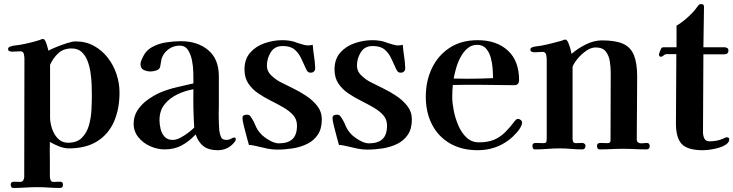

<svg xmlns="http://www.w3.org/2000/svg" viewBox="-20 -738 3633 951"><path d="M435 -266Q435 -287 434 -316.5Q433 -346 428.5 -377.5Q424 -409 413.5 -436.5Q403 -464 384 -481Q365 -498 335 -498Q295 -498 269.5 -475Q244 -452 228 -417V-156Q228 -131 237.5 -101.5Q247 -72 267 -51.5Q287 -31 317 -31Q361 -31 385.5 -55.5Q410 -80 420.5 -117Q431 -154 433 -194.5Q435 -235 435 -266ZM572 -280Q572 -199 545 -136.5Q518 -74 462 -38.5Q406 -3 320 -3Q298 -3 271.5 -13.5Q245 -24 227 -35Q227 -13 226.5 9.5Q226 32 227 55V136Q227 145 230.5 154Q234 163 245 163Q253 163 261.5 162.5Q270 162 278 162Q292 162 292 177Q292 193 277 193Q249 193 221 191Q193 189 164 189Q135 189 105 191Q75 193 46 193Q39 193 36 187.5Q33 182 33 177Q33 162 48 162Q56 162 64 162.5Q72 163 79 163Q90 163 95 155.5Q100 148 100 138Q100 -8 100.5 -154.5Q101 -301 101 -447Q101 -458 98 -471Q95 -484 80 -484Q70 -484 60.5 -483Q51 -482 41 -482Q35 -482 27.5 -484.5Q20 -487 20 -495Q20 -501 24 -504Q28 -507 33 -508Q44 -512 56 -513Q68 -514 79 -516Q130 -525 177 -540Q181 -542 185 -543.5Q189 -545 193 -545Q200 -545 205.5 -533Q211 -521 214.5 -507Q218 -493 220 -487Q234 -495 260 -505.5Q286 -516 312.5 -524.5Q339 -533 354 -533Q405 -533 445 -511Q485 -489 513.5 -452.5Q542 -416 557 -371Q572 -326 572 -280Z M942 -106Q939 -153 938 -200.5Q937 -248 938 -296Q897 -289 858.5 -270.5Q820 -252 795 -221Q770 -190 770 -142Q770 -122 775.5 -99Q781 -76 795.5 -60.5Q810 -45 835 -45Q853 -45 873 -55.5Q893 -66 911.5 -80Q930 -94 942 -106ZM1148 -47Q1148 -43 1144.5 -38Q1141 -33 1138 -30Q1107 6 1058 6Q1015 6 989 -13Q963 -32 949 -72Q917 -38 880.5 -18Q844 2 795 2Q760 2 724.5 -13.5Q689 -29 665.5 -58Q642 -87 642 -125Q642 -163 661.5 -192.5Q681 -222 711 -243.5Q741 -265 772 -279Q812 -296 854 -305.5Q896 -315 938 -325V-329Q938 -347 937.5 -377.5Q937 -408 931 -438.5Q925 -469 911 -490.5Q897 -512 870 -512Q839 -512 814.5 -494Q790 -476 780 -446Q778 -437 777 -428.5Q776 -420 774 -411Q772 -395 755.5 -389.5Q739 -384 725 -384Q708 -384 692 -391.5Q676 -399 676 -420Q676 -428 678.5 -434.5Q681 -441 684 -448Q700 -486 732 -504Q764 -522 802.5 -528Q841 -534 876 -534Q958 -534 1011 -490Q1064 -446 1064 -360V-209Q1063 -181 1063.5 -151.5Q1064 -122 1066 -93Q1068 -76 1074 -60.5Q1080 -45 1101 -45Q1115 -45 1124.5 -51Q1134 -57 1142 -57Q1146 -57 1147 -53Q1148 -49 1148 -47Z M1574 -147Q1574 -100 1554 -70.5Q1534 -41 1501 -25Q1468 -9 1429.5 -3Q1391 3 1353 3Q1328 3 1304 -2Q1280 -7 1256 -13Q1246 -15 1235 -17.5Q1224 -20 1213 -20Q1209 -34 1201.5 -61.5Q1194 -89 1187.5 -115.5Q1181 -142 1181 -153Q1181 -164 1188 -167Q1195 -170 1203 -170Q1215 -170 1221 -161Q1236 -140 1245 -117Q1254 -94 1273 -74Q1287 -59 1313.5 -43.5Q1340 -28 1361 -28Q1406 -28 1428.5 -49Q1451 -70 1451 -116Q1451 -147 1432 -168Q1413 -189 1383.5 -206Q1354 -223 1321 -239.5Q1288 -256 1258.5 -276Q1229 -296 1210 -324.5Q1191 -353 1191 -394Q1191 -445 1219 -477Q1247 -509 1290.5 -524Q1334 -539 1378 -539Q1398 -539 1417 -536Q1436 -533 1455 -525Q1464 -522 1479.5 -517.5Q1495 -513 1504 -513Q1517 -513 1529 -516Q1531 -488 1535.5 -460Q1540 -432 1541 -404V-401Q1542 -391 1535.5 -384.5Q1529 -378 1520 -378Q1510 -378 1505.5 -382Q1501 -386 1497 -394Q1484 -423 1471.5 -449.5Q1459 -476 1438.5 -493Q1418 -510 1380 -510Q1340 -510 1321 -479Q1302 -448 1302 -413Q1302 -385 1323 -365Q1344 -345 1366 -333Q1393 -319 1428.5 -302Q1464 -285 1497 -263Q1530 -241 1552 -212.5Q1574 -184 1574 -147Z M2020 -147Q2020 -100 2000 -70.5Q1980 -41 1947 -25Q1914 -9 1875.5 -3Q1837 3 1799 3Q1774 3 1750 -2Q1726 -7 1702 -13Q1692 -15 1681 -17.5Q1670 -20 1659 -20Q1655 -34 1647.5 -61.5Q1640 -89 1633.5 -115.5Q1627 -142 1627 -153Q1627 -164 1634 -167Q1641 -170 1649 -170Q1661 -170 1667 -161Q1682 -140 1691 -117Q1700 -94 1719 -74Q1733 -59 1759.5 -43.5Q1786 -28 1807 -28Q1852 -28 1874.5 -49Q1897 -70 1897 -116Q1897 -147 1878 -168Q1859 -189 1829.5 -206Q1800 -223 1767 -239.5Q1734 -256 1704.5 -276Q1675 -296 1656 -324.5Q1637 -353 1637 -394Q1637 -445 1665 -477Q1693 -509 1736.5 -524Q1780 -539 1824 -539Q1844 -539 1863 -536Q1882 -533 1901 -525Q1910 -522 1925.5 -517.5Q1941 -513 1950 -513Q1963 -513 1975 -516Q1977 -488 1981.5 -460Q1986 -432 1987 -404V-401Q1988 -391 1981.5 -384.5Q1975 -378 1966 -378Q1956 -378 1951.5 -382Q1947 -386 1943 -394Q1930 -423 1917.5 -449.5Q1905 -476 1884.5 -493Q1864 -510 1826 -510Q1786 -510 1767 -479Q1748 -448 1748 -413Q1748 -385 1769 -365Q1790 -345 1812 -333Q1839 -319 1874.5 -302Q1910 -285 1943 -263Q1976 -241 1998 -212.5Q2020 -184 2020 -147Z M2422 -351Q2422 -371 2420 -399Q2418 -427 2410.5 -453.5Q2403 -480 2387 -498Q2371 -516 2343 -516Q2316 -516 2295.5 -498.5Q2275 -481 2261 -454.5Q2247 -428 2239 -399.5Q2231 -371 2227 -349Q2244 -349 2260.5 -348.5Q2277 -348 2293 -348Q2358 -348 2422 -351ZM2566 -130Q2566 -127 2564.5 -121.5Q2563 -116 2561 -113Q2554 -97 2535 -76.5Q2516 -56 2501 -45Q2434 6 2346 6Q2267 6 2209 -27.5Q2151 -61 2120 -121Q2089 -181 2089 -259Q2089 -337 2119.5 -400.5Q2150 -464 2207.5 -501.5Q2265 -539 2346 -539Q2439 -539 2495 -488Q2551 -437 2551 -342Q2551 -316 2527 -316Q2483 -316 2439 -317Q2395 -318 2351 -318Q2319 -318 2287 -318Q2255 -318 2223 -317Q2220 -287 2220 -256Q2220 -228 2227.5 -190Q2235 -152 2250.5 -116Q2266 -80 2291 -56.5Q2316 -33 2352 -33Q2397 -33 2427.5 -46Q2458 -59 2482 -83Q2506 -107 2531 -140Q2534 -144 2537.5 -146.5Q2541 -149 2546 -149Q2553 -149 2559.5 -143.5Q2566 -138 2566 -130Z M3198 -14Q3198 2 3182 2Q3153 2 3123.5 0.5Q3094 -1 3065 -1Q3037 -1 3008 0.5Q2979 2 2950 2Q2943 2 2940 -3.5Q2937 -9 2937 -15Q2937 -30 2953 -30Q2962 -30 2971 -29.5Q2980 -29 2989 -29Q3004 -29 3004 -42Q3004 -126 3004.5 -210Q3005 -294 3005 -378Q3005 -405 3000.5 -434Q2996 -463 2980.5 -483Q2965 -503 2930 -503Q2908 -503 2884.5 -487Q2861 -471 2842.5 -449Q2824 -427 2816 -408V-54Q2816 -45 2818.5 -37Q2821 -29 2832 -29Q2840 -29 2848.5 -29.5Q2857 -30 2865 -30Q2870 -30 2875 -26Q2880 -22 2880 -17Q2880 2 2864 2Q2836 2 2808.5 -0.5Q2781 -3 2752 -3Q2722 -3 2691.5 -0.5Q2661 2 2630 2Q2623 2 2620 -3.5Q2617 -9 2617 -15Q2617 -30 2633 -30Q2642 -30 2651 -29.5Q2660 -29 2670 -29Q2684 -29 2686 -35Q2688 -41 2688 -54V-199Q2688 -260 2688 -321Q2688 -382 2688 -443Q2688 -454 2685 -467.5Q2682 -481 2667 -481Q2657 -481 2647.5 -480Q2638 -479 2628 -479Q2622 -479 2614.5 -481.5Q2607 -484 2607 -492Q2607 -498 2611 -501Q2615 -504 2620 -505Q2630 -508 2641 -509Q2652 -510 2662 -512Q2688 -517 2713.5 -523.5Q2739 -530 2764 -537Q2768 -539 2772 -540.5Q2776 -542 2780 -542Q2788 -542 2794.5 -527Q2801 -512 2805.5 -495Q2810 -478 2811 -471Q2840 -497 2881 -517.5Q2922 -538 2962 -538Q3029 -538 3066.5 -521Q3104 -504 3120 -464.5Q3136 -425 3136 -359Q3136 -281 3135 -203Q3134 -125 3134 -47Q3134 -37 3140.5 -32.5Q3147 -28 3157 -28Q3164 -28 3170.5 -29Q3177 -30 3184 -30Q3198 -30 3198 -14Z M3592 -48Q3592 -34 3577.5 -23.5Q3563 -13 3541.5 -6.5Q3520 0 3498 3Q3476 6 3461 6Q3386 6 3357 -24.5Q3328 -55 3328 -126Q3328 -212 3329 -298Q3330 -384 3330 -470H3284Q3274 -470 3267 -463.5Q3260 -457 3254 -457Q3244 -457 3244 -467Q3244 -471 3248 -482Q3252 -493 3254 -496Q3257 -502 3260 -503Q3263 -504 3269 -504H3331V-611Q3356 -625 3386 -652Q3416 -679 3432 -702Q3435 -707 3440 -712.5Q3445 -718 3452 -718Q3468 -718 3467 -704L3464 -504H3567Q3575 -504 3581.5 -500.5Q3588 -497 3588 -488Q3588 -469 3567 -469H3464L3462 -83Q3462 -67 3468.5 -52.5Q3475 -38 3494 -38Q3511 -38 3528.5 -41Q3546 -44 3561 -51Q3566 -53 3570.5 -55.5Q3575 -58 3580 -58Q3592 -58 3592 -48Z"/></svg>

Font: Kaisei HarunoUmi
Style: Bold
Weight: 700
Designer: Font-Kai, 金井和夫
Foundry: KAZUO KANAI
Version: Version 5.003